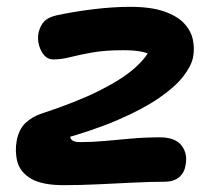

<svg xmlns="http://www.w3.org/2000/svg" viewBox="-20 -532 656 562"><path d="M167 10Q103 10 71 -9Q39 -28 31 -58Q23 -88 29 -121Q36 -155 55 -172.5Q74 -190 100 -199Q201 -232 268.5 -265.5Q336 -299 374 -332.5Q412 -366 425 -400L447 -350Q436 -363 423 -370.5Q410 -378 390.5 -381.5Q371 -385 340 -385Q288 -385 251 -378.5Q214 -372 186.5 -365Q159 -358 136 -358Q121 -358 110.5 -369Q100 -380 94.5 -398.5Q89 -417 93 -437Q98 -457 109 -469Q120 -481 145 -487Q196 -498 253.5 -505Q311 -512 361 -512Q422 -512 460.5 -498.5Q499 -485 519 -463.5Q539 -442 544.5 -416Q550 -390 545 -364Q540 -339 516.5 -308.5Q493 -278 446 -245.5Q399 -213 325 -181Q251 -149 145 -120L185 -146Q183 -129 190 -122.5Q197 -116 214 -116Q250 -116 288 -119.5Q326 -123 365.5 -126.5Q405 -130 448 -130Q493 -130 511.5 -106Q530 -82 523 -48Q520 -27 504.5 -13.5Q489 0 461 0Q422 0 371 2.5Q320 5 266.5 7.5Q213 10 167 10Z"/></svg>

Font: Shantell Sans SemiBold
Style: Italic
Weight: 600
Italic angle: -11°
Designer: Stephen Nixon, Anya Danilova, Shantell Martin
Foundry: Arrow Type
Version: Version 1.011;[c5ecc13dd]